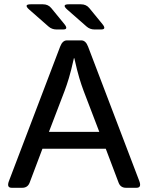

<svg xmlns="http://www.w3.org/2000/svg" viewBox="-20 -892 704 912"><path d="M119.1 -846.2Q90.3 -871.6 126 -871.6H184.1Q209 -871.6 223.6 -853.5L285.6 -777.8Q306.6 -752 279.8 -752H248Q226.6 -752 210.4 -766.1ZM299.8 -846.2Q271 -871.6 306.6 -871.6H364.7Q389.6 -871.6 404.3 -853.5L466.3 -777.8Q487.3 -752 460.4 -752H428.7Q407.2 -752 391.1 -766.1ZM35.6 0Q10.3 0 22.5 -32.2L265.6 -670.4Q276.9 -700.2 297.9 -700.2H366.2Q387.2 -700.2 398.4 -670.4L641.6 -32.2Q653.8 0 628.4 0H578.6Q552.7 0 543.5 -23.9L482.4 -185.5H181.6L120.6 -23.9Q111.3 0 85.4 0ZM212.4 -265.6H451.7L377 -460.9Q366.7 -488.3 356.7 -521.5Q346.7 -554.7 333 -615.7H331.1Q317.4 -554.7 307.4 -521.5Q297.4 -488.3 287.1 -460.9Z"/></svg>

Font: Istok
Style: Regular
Weight: 500
Designer: Andrey V. Panov
Foundry: Andrey V. Panov
Version: Version 1.0.3